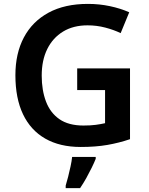

<svg xmlns="http://www.w3.org/2000/svg" viewBox="-20 -744 765 985"><path d="M376 -393H647V-30Q591 -11 531 -0.5Q471 10 394 10Q287 10 212 -33Q137 -76 98 -158Q59 -240 59 -358Q59 -470 102.5 -552Q146 -634 229 -679Q312 -724 431 -724Q489 -724 543.5 -712.5Q598 -701 643 -681L599 -574Q564 -591 520 -602.5Q476 -614 429 -614Q356 -614 303.5 -582Q251 -550 222.5 -492.5Q194 -435 194 -356Q194 -281 216 -223Q238 -165 285 -132.5Q332 -100 408 -100Q445 -100 471 -103.5Q497 -107 519 -112V-282H376ZM471 71Q463 91 450.5 116.5Q438 142 423 169Q408 196 391 221H317V208Q323 189 329.5 163Q336 137 342 109.5Q348 82 350 61H471Z"/></svg>

Font: Noto Sans Adlam Unjoined SemiBold
Style: Regular
Weight: 600
Version: Version 3.001